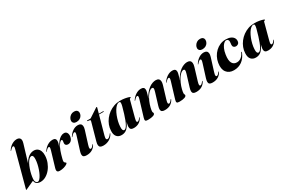

<svg xmlns="http://www.w3.org/2000/svg" viewBox="82 -1813 4248 2904"><g transform="rotate(-30 2206.0 -361.0)"><path d="M162.5 -607Q171.5 -639 169.5 -651.8Q167.5 -664.5 157 -664.5Q147.5 -664.5 135 -656.5Q122.5 -648.5 101.5 -625Q98.5 -622 97 -620.8Q95.5 -619.5 93 -619.5Q91.5 -620 91.8 -622.2Q92 -624.5 94 -627.5Q112.5 -658.5 138.8 -682Q165 -705.5 195.2 -718.5Q225.5 -731.5 255.5 -731.5Q297.5 -731.5 314.2 -705.8Q331 -680 314 -624.5L200.5 -248.5L192.5 -249Q208.5 -301 231.2 -339.5Q254 -378 280.5 -403.2Q307 -428.5 335.8 -440.8Q364.5 -453 392.5 -453Q430.5 -453 456.5 -434.5Q482.5 -416 495.5 -382.2Q508.5 -348.5 506.5 -302Q504.5 -242.5 483 -186.5Q461.5 -130.5 425.8 -86.2Q390 -42 345 -16.2Q300 9.5 251.5 9.5Q210.5 9.5 183.2 -10.2Q156 -30 156.5 -82L167 -68.5L12 2.5Q10 4 7 5.2Q4 6.5 1.5 6.5Q-0.5 6.5 -0.8 4.2Q-1 2 0.2 -3.5Q1.5 -9 4 -18.5ZM316.5 -398.5Q296.5 -396 277.2 -375.5Q258 -355 240.2 -321.8Q222.5 -288.5 208.2 -248Q194 -207.5 184.5 -164.5Q175 -121.5 172.5 -81.5Q170.5 -48.5 183.2 -30.8Q196 -13 214 -13Q232 -13 250.8 -34Q269.5 -55 287.2 -89.2Q305 -123.5 319 -164.5Q333 -205.5 342 -246.8Q351 -288 352.5 -322Q354 -350 350.5 -367.5Q347 -385 338.2 -392.8Q329.5 -400.5 316.5 -398.5Z M551.5 -338Q550.5 -338.5 550.5 -340.2Q550.5 -342 552.5 -346Q572 -378 599 -402.2Q626 -426.5 657.2 -439.8Q688.5 -453 720.5 -453Q751.5 -453 765.8 -439.8Q780 -426.5 780 -404Q780 -382.5 774 -360.2Q768 -338 758.5 -313Q749 -288 739 -258.5Q729 -229 721 -194L715 -196.5Q733.5 -256 756.5 -303.5Q779.5 -351 806.2 -384.2Q833 -417.5 862 -435.2Q891 -453 921 -453Q955.5 -453 970.8 -426.8Q986 -400.5 980.5 -362.5Q976 -334 964 -314.5Q952 -295 934.5 -284.8Q917 -274.5 896 -274.5Q873.5 -274.5 859.8 -285.5Q846 -296.5 846 -319Q846 -330.5 848.8 -341.2Q851.5 -352 851.5 -361.5Q851.5 -371 848.2 -376Q845 -381 837.5 -381Q823.5 -381 804.2 -359.8Q785 -338.5 764.5 -296.5Q744 -254.5 726 -192Q716 -156 709 -129.5Q702 -103 702 -87.5Q702 -74 709.2 -66.5Q716.5 -59 723.8 -54.5Q731 -50 731 -44.5Q731 -36 711 -23Q691 -10 657.5 -0.2Q624 9.5 585 9.5Q561.5 9.5 550.5 0.8Q539.5 -8 538.8 -24Q538 -40 544.5 -62L622 -322.5Q632.5 -358 630.8 -372Q629 -386 617.5 -386Q608 -386 595.2 -377.5Q582.5 -369 560 -343.5Q557.5 -340 555.5 -339Q553.5 -338 551.5 -338Z M1152 -115.5Q1139 -73.5 1142.5 -59.2Q1146 -45 1157.5 -45Q1168 -45 1179.5 -53.8Q1191 -62.5 1208 -84.5Q1212 -89.5 1213.2 -91Q1214.5 -92.5 1216.5 -92Q1218.5 -92 1218.5 -88.8Q1218.5 -85.5 1215.5 -79Q1196 -41 1156.2 -15.8Q1116.5 9.5 1055.5 9.5Q1021.5 9.5 1005.5 -2Q989.5 -13.5 988.5 -37Q987.5 -60.5 998.5 -96.5L1069.5 -322.5Q1081 -358 1079 -372Q1077 -386 1065.5 -386Q1056 -386 1043 -377.5Q1030 -369 1008 -343.5Q1005.5 -340.5 1003.8 -339.2Q1002 -338 999.5 -338Q998 -338.5 998.2 -340.5Q998.5 -342.5 1000.5 -346Q1029.5 -394 1072.5 -423.5Q1115.5 -453 1163.5 -453Q1192 -453 1209.2 -440.8Q1226.5 -428.5 1230.2 -403.5Q1234 -378.5 1222.5 -341ZM1173 -503.5Q1142.5 -503.5 1125.8 -519Q1109 -534.5 1109 -558.5Q1109 -581.5 1122.5 -604.5Q1136 -627.5 1159.5 -643.2Q1183 -659 1214 -659Q1251 -659 1267.2 -643.2Q1283.5 -627.5 1283.5 -604Q1283.5 -578 1270.5 -555Q1257.5 -532 1232.8 -517.8Q1208 -503.5 1173 -503.5Z M1358.5 -426.5 1323.5 -432Q1320.5 -433 1319.2 -434.8Q1318 -436.5 1318 -438Q1318 -440.5 1320 -442Q1322 -443.5 1325 -443.5H1376.5Q1380.5 -443.5 1383.5 -444.5Q1386.5 -445.5 1391 -448.5L1537 -544.5Q1539.5 -546 1542.2 -547.2Q1545 -548.5 1548 -548.5Q1550.5 -548.5 1551.8 -546.8Q1553 -545 1553 -542Q1553 -540.5 1552.5 -537.8Q1552 -535 1551 -530.5L1435.5 -114Q1424.5 -73.5 1430 -59.2Q1435.5 -45 1449.5 -45Q1465 -45 1481.5 -57.5Q1498 -70 1517.5 -96.5Q1521 -101.5 1522.5 -103Q1524 -104.5 1526 -104.5Q1528 -104 1528.2 -100.8Q1528.5 -97.5 1525 -91.5Q1514 -70 1497 -51.8Q1480 -33.5 1457.5 -19.8Q1435 -6 1407.8 1.8Q1380.5 9.5 1349.5 9.5Q1315 9.5 1297.2 -1.5Q1279.5 -12.5 1276.5 -36.5Q1273.5 -60.5 1284 -97L1368.5 -400Q1372 -413 1369.8 -419Q1367.5 -425 1358.5 -426.5ZM1496 -432 1502.5 -443.5H1602.5Q1609.5 -443.5 1609.5 -438.5Q1609.5 -435 1606.8 -433.5Q1604 -432 1599.5 -432Z M1969 -118.5Q1957 -74 1959.5 -59.5Q1962 -45 1974 -45Q1984 -45 1995.5 -53.5Q2007 -62 2024 -84.5Q2027.5 -89.5 2029 -91Q2030.5 -92.5 2032 -92Q2034.5 -92 2034.5 -88.5Q2034.5 -85 2031 -79Q2012 -40.5 1973.2 -15.5Q1934.5 9.5 1879.5 9.5Q1844 9.5 1829.5 -5.2Q1815 -20 1815 -46.5Q1815 -55 1817 -68Q1819 -81 1822.5 -97.2Q1826 -113.5 1830.5 -131Q1835 -148.5 1840 -166L1845 -164Q1823.5 -108 1798.5 -69.2Q1773.5 -30.5 1741.5 -10.5Q1709.5 9.5 1666.5 9.5Q1612 9.5 1582.8 -26Q1553.5 -61.5 1557.5 -128Q1559 -178 1577.2 -225.8Q1595.5 -273.5 1627.2 -314.8Q1659 -356 1701.5 -387Q1744 -418 1794.8 -435.8Q1845.5 -453.5 1902 -453.5Q1946.5 -453.5 1984.5 -447Q2022.5 -440.5 2045.8 -432.5Q2069 -424.5 2069 -419.5Q2069 -413.5 2063.2 -411.8Q2057.5 -410 2051.5 -407.5Q2045.5 -405 2043.5 -398ZM1709 -113Q1706 -70 1714.8 -53.2Q1723.5 -36.5 1737.5 -36.5Q1751.5 -36.5 1765.8 -50Q1780 -63.5 1795 -90.5Q1810 -117.5 1825.5 -157.2Q1841 -197 1857 -249.2Q1873 -301.5 1890.5 -366Q1899.5 -401 1898.5 -421Q1897.5 -441 1878 -441Q1855 -441 1831.5 -420.5Q1808 -400 1787 -365.5Q1766 -331 1749.2 -288.2Q1732.5 -245.5 1721.8 -200.2Q1711 -155 1709 -113Z M2096.5 -338Q2095 -338.5 2095.5 -340.8Q2096 -343 2097.5 -346Q2127 -394 2172.5 -423.5Q2218 -453 2265.5 -453Q2295.5 -453 2310.5 -440.2Q2325.5 -427.5 2325.5 -402Q2325.5 -385.5 2320.2 -364Q2315 -342.5 2307.8 -320.2Q2300.5 -298 2293.8 -278.5Q2287 -259 2284.5 -247L2281 -248Q2308 -306.5 2339.8 -346Q2371.5 -385.5 2404 -409Q2436.5 -432.5 2467 -442.8Q2497.5 -453 2523 -453Q2555 -453 2572.2 -439Q2589.5 -425 2592.2 -398.2Q2595 -371.5 2583.5 -333.5L2517.5 -115.5Q2505 -73 2508.5 -59Q2512 -45 2523.5 -45Q2533.5 -45 2545 -53.8Q2556.5 -62.5 2573.5 -84.5Q2577.5 -89.5 2578.8 -91Q2580 -92.5 2582 -92Q2584.5 -92 2584.2 -88.8Q2584 -85.5 2581 -79Q2562 -41 2522.5 -15.8Q2483 9.5 2422 9.5Q2388 9.5 2372 -2Q2356 -13.5 2355 -37Q2354 -60.5 2365 -96.5L2428 -302.5Q2442 -347 2437.8 -362.5Q2433.5 -378 2414 -378Q2402 -378 2384.2 -367.2Q2366.5 -356.5 2346.2 -333Q2326 -309.5 2305.2 -272.2Q2284.5 -235 2266 -182.5Q2258 -157 2252.2 -135Q2246.5 -113 2244 -95.8Q2241.5 -78.5 2241.5 -68Q2241.5 -57 2246 -50.5Q2250.5 -44 2250.5 -34.5Q2250.5 -14.5 2217.8 -2.5Q2185 9.5 2125.5 9.5Q2089 9.5 2082 -4.5Q2075 -18.5 2084.5 -50.5L2167 -322.5Q2178 -358 2176 -372Q2174 -386 2162.5 -386Q2153 -386 2140.2 -377.5Q2127.5 -369 2105 -343.5Q2102.5 -340.5 2100.8 -339.2Q2099 -338 2096.5 -338Z M2645.5 -338Q2644 -338.5 2644.5 -340.8Q2645 -343 2646.5 -346Q2676 -394 2721.5 -423.5Q2767 -453 2814.5 -453Q2844.5 -453 2859.5 -440.2Q2874.5 -427.5 2874.5 -402Q2874.5 -385.5 2869.2 -364Q2864 -342.5 2856.8 -320.2Q2849.5 -298 2842.8 -278.5Q2836 -259 2833.5 -247L2830 -248Q2857 -306.5 2888.8 -346Q2920.5 -385.5 2953 -409Q2985.5 -432.5 3016 -442.8Q3046.5 -453 3072 -453Q3104 -453 3121.2 -439Q3138.5 -425 3141.2 -398.2Q3144 -371.5 3132.5 -333.5L3066.5 -115.5Q3054 -73 3057.5 -59Q3061 -45 3072.5 -45Q3082.5 -45 3094 -53.8Q3105.5 -62.5 3122.5 -84.5Q3126.5 -89.5 3127.8 -91Q3129 -92.5 3131 -92Q3133.5 -92 3133.2 -88.8Q3133 -85.5 3130 -79Q3111 -41 3071.5 -15.8Q3032 9.5 2971 9.5Q2937 9.5 2921 -2Q2905 -13.5 2904 -37Q2903 -60.5 2914 -96.5L2977 -302.5Q2991 -347 2986.8 -362.5Q2982.5 -378 2963 -378Q2951 -378 2933.2 -367.2Q2915.5 -356.5 2895.2 -333Q2875 -309.5 2854.2 -272.2Q2833.5 -235 2815 -182.5Q2807 -157 2801.2 -135Q2795.5 -113 2793 -95.8Q2790.5 -78.5 2790.5 -68Q2790.5 -57 2795 -50.5Q2799.5 -44 2799.5 -34.5Q2799.5 -14.5 2766.8 -2.5Q2734 9.5 2674.5 9.5Q2638 9.5 2631 -4.5Q2624 -18.5 2633.5 -50.5L2716 -322.5Q2727 -358 2725 -372Q2723 -386 2711.5 -386Q2702 -386 2689.2 -377.5Q2676.5 -369 2654 -343.5Q2651.5 -340.5 2649.8 -339.2Q2648 -338 2645.5 -338Z M3351.5 -115.5Q3338.5 -73.5 3342 -59.2Q3345.5 -45 3357 -45Q3367.5 -45 3379 -53.8Q3390.5 -62.5 3407.5 -84.5Q3411.5 -89.5 3412.8 -91Q3414 -92.5 3416 -92Q3418 -92 3418 -88.8Q3418 -85.5 3415 -79Q3395.5 -41 3355.8 -15.8Q3316 9.5 3255 9.5Q3221 9.5 3205 -2Q3189 -13.5 3188 -37Q3187 -60.5 3198 -96.5L3269 -322.5Q3280.5 -358 3278.5 -372Q3276.5 -386 3265 -386Q3255.5 -386 3242.5 -377.5Q3229.5 -369 3207.5 -343.5Q3205 -340.5 3203.2 -339.2Q3201.5 -338 3199 -338Q3197.5 -338.5 3197.8 -340.5Q3198 -342.5 3200 -346Q3229 -394 3272 -423.5Q3315 -453 3363 -453Q3391.5 -453 3408.8 -440.8Q3426 -428.5 3429.8 -403.5Q3433.5 -378.5 3422 -341ZM3372.5 -503.5Q3342 -503.5 3325.2 -519Q3308.5 -534.5 3308.5 -558.5Q3308.5 -581.5 3322 -604.5Q3335.5 -627.5 3359 -643.2Q3382.5 -659 3413.5 -659Q3450.5 -659 3466.8 -643.2Q3483 -627.5 3483 -604Q3483 -578 3470 -555Q3457 -532 3432.2 -517.8Q3407.5 -503.5 3372.5 -503.5Z M3748.5 -442.5Q3727.5 -442.5 3704.5 -420.5Q3681.5 -398.5 3662.8 -357.5Q3644 -316.5 3635.5 -258.5Q3621 -162 3645.8 -116.5Q3670.5 -71 3726.5 -71Q3752.5 -71 3775.8 -81.5Q3799 -92 3819.8 -113.8Q3840.5 -135.5 3856.5 -170Q3858.5 -173.5 3860.5 -174.8Q3862.5 -176 3864.5 -175.5Q3866.5 -175 3867.5 -172Q3868.5 -169 3866.5 -165Q3849 -122.5 3825.2 -89.5Q3801.5 -56.5 3771.2 -34.5Q3741 -12.5 3705.2 -1.2Q3669.5 10 3629 10Q3544.5 10 3501.5 -46.8Q3458.5 -103.5 3475.5 -206.5Q3484 -259 3508 -304.5Q3532 -350 3568.2 -384.2Q3604.5 -418.5 3649.8 -438Q3695 -457.5 3746 -457.5Q3798.5 -457.5 3832.8 -442Q3867 -426.5 3883 -400.5Q3899 -374.5 3895 -342.5Q3892 -314.5 3874 -301.5Q3856 -288.5 3834.5 -288.5Q3812 -288.5 3797.2 -303Q3782.5 -317.5 3784 -342.5Q3784.5 -360 3786.8 -369.8Q3789 -379.5 3789 -398.5Q3789 -417 3779 -429.8Q3769 -442.5 3748.5 -442.5Z M4313.5 -118.5Q4301.5 -74 4304 -59.5Q4306.5 -45 4318.5 -45Q4328.5 -45 4340 -53.5Q4351.5 -62 4368.5 -84.5Q4372 -89.5 4373.5 -91Q4375 -92.5 4376.5 -92Q4379 -92 4379 -88.5Q4379 -85 4375.5 -79Q4356.5 -40.5 4317.8 -15.5Q4279 9.5 4224 9.5Q4188.5 9.5 4174 -5.2Q4159.5 -20 4159.5 -46.5Q4159.5 -55 4161.5 -68Q4163.5 -81 4167 -97.2Q4170.5 -113.5 4175 -131Q4179.5 -148.5 4184.5 -166L4189.5 -164Q4168 -108 4143 -69.2Q4118 -30.5 4086 -10.5Q4054 9.5 4011 9.5Q3956.5 9.5 3927.2 -26Q3898 -61.5 3902 -128Q3903.5 -178 3921.8 -225.8Q3940 -273.5 3971.8 -314.8Q4003.5 -356 4046 -387Q4088.5 -418 4139.2 -435.8Q4190 -453.5 4246.5 -453.5Q4291 -453.5 4329 -447Q4367 -440.5 4390.2 -432.5Q4413.5 -424.5 4413.5 -419.5Q4413.5 -413.5 4407.8 -411.8Q4402 -410 4396 -407.5Q4390 -405 4388 -398ZM4053.5 -113Q4050.5 -70 4059.2 -53.2Q4068 -36.5 4082 -36.5Q4096 -36.5 4110.2 -50Q4124.5 -63.5 4139.5 -90.5Q4154.5 -117.5 4170 -157.2Q4185.5 -197 4201.5 -249.2Q4217.5 -301.5 4235 -366Q4244 -401 4243 -421Q4242 -441 4222.5 -441Q4199.5 -441 4176 -420.5Q4152.5 -400 4131.5 -365.5Q4110.5 -331 4093.8 -288.2Q4077 -245.5 4066.2 -200.2Q4055.5 -155 4053.5 -113Z"/></g></svg>

Font: Fraunces 120pt
Style: Bold Italic
Weight: 700
Italic angle: -16°
Version: Version 1.000;[b76b70a41]